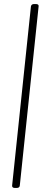

<svg xmlns="http://www.w3.org/2000/svg" viewBox="-20 -790 240 950"><path d="M54 140Q39 140 40 128L133 -758Q135 -770 149 -770H157Q173 -770 171 -758L78 128Q77 140 62 140Z"/></svg>

Font: Asap Condensed Condensed Thin
Style: Italic
Weight: 100
Width: 3
Italic angle: -6°
Designer: Pablo Cosgaya
Foundry: Omnibus-Type
Version: Version 3.001; ttfautohint (v1.8.4.7-5d5b)